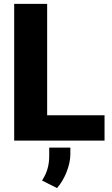

<svg xmlns="http://www.w3.org/2000/svg" viewBox="-20 -731 582 998"><path d="M225.1 -131.8H523.4V0H53.7V-710.9H225.1ZM276.4 246.6 198.7 207.5 211.4 185.1Q235.8 139.2 235.8 79.6V36.1H345.7V72.3Q345.2 114.3 326.2 162.8Q307.1 211.4 276.4 246.6Z"/></svg>

Font: Roboto Black
Style: Regular
Weight: 900
Designer: Google
Version: Version 2.134; 2016